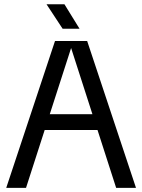

<svg xmlns="http://www.w3.org/2000/svg" viewBox="-20 -902 683 922"><path d="M10 0 244.1 -705H398.6L633 0H537.7L321.5 -671.4L105 0ZM158.3 -277.7V-353.7H484.5V-277.7ZM289.4 -881.6 362 -764H280.7L203.4 -881.6Z"/></svg>

Font: TikTok Sans Light
Style: Regular
Weight: 300
Version: Version 4.000